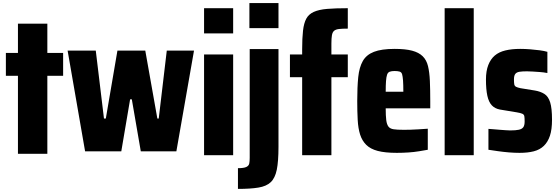

<svg xmlns="http://www.w3.org/2000/svg" viewBox="-20 -924 3614 1241"><path d="M96 70V-434H18V-582H96V-771H286V-582H388V-434H286V70Z M530 54 417 -597H599L652 -158H664L739 -597H919L997 -158H1006L1058 -597H1234L1120 54H890L832 -282H821L764 54Z M1299 79V-572H1487V79ZM1299 -708V-871H1487V-708Z M1518 297V163Q1555 163 1571.5 155.5Q1588 148 1591 133Q1594 118 1594 97V-607H1780V26Q1780 119 1769 173Q1758 227 1730 253.5Q1702 280 1650 288.5Q1598 297 1518 297ZM1592 -742V-904H1780V-742Z M1933 79V-425H1854V-572H1933V-605Q1933 -677 1938.5 -725.5Q1944 -774 1959.5 -803Q1975 -832 2008 -847Q2041 -862 2094.5 -866.5Q2148 -871 2228 -871V-739Q2192 -739 2171 -736.5Q2150 -734 2139.5 -725Q2129 -716 2125.5 -696.5Q2122 -677 2122 -642V-572H2228V-425H2122V79Z M2587 -331Q2587 -378 2585 -404Q2583 -430 2579 -444Q2575 -458 2562 -461.5Q2549 -465 2531 -465Q2511 -465 2499 -460.5Q2487 -456 2482 -441.5Q2477 -427 2475 -400Q2473 -373 2473 -331ZM2545 64Q2469 64 2421.5 51.5Q2374 39 2347 12Q2320 -15 2307.5 -54.5Q2295 -94 2292 -149Q2289 -204 2289 -271Q2289 -362 2295.5 -425.5Q2302 -489 2325 -529.5Q2348 -570 2397 -589Q2446 -608 2531 -608Q2600 -608 2643.5 -596.5Q2687 -585 2712 -560.5Q2737 -536 2746.5 -496.5Q2756 -457 2758.5 -401Q2761 -345 2761 -271V-224H2473Q2473 -176 2476.5 -148Q2480 -120 2490.5 -106Q2501 -92 2524 -88.5Q2547 -85 2588 -85Q2607 -85 2630.5 -85.5Q2654 -86 2683.5 -88Q2713 -90 2745 -92V44Q2722 48 2689.5 53.5Q2657 59 2619.5 61.5Q2582 64 2545 64Z M2854 79V-871H3042V79Z M3338 64Q3306 64 3269.5 61Q3233 58 3198 53Q3163 48 3137 44V-91Q3158 -90 3176.5 -88Q3195 -86 3212.5 -85Q3230 -84 3246.5 -82.5Q3263 -81 3277 -81Q3314 -81 3334 -85.5Q3354 -90 3362.5 -102Q3371 -114 3371 -139Q3371 -162 3369 -173Q3367 -184 3355.5 -189Q3344 -194 3320 -198L3211 -216Q3179 -222 3159 -243Q3139 -264 3130 -305Q3121 -346 3121 -410Q3121 -465 3136 -503.5Q3151 -542 3178 -565Q3205 -588 3246.5 -598Q3288 -608 3342 -608Q3372 -608 3405 -605.5Q3438 -603 3468 -599Q3498 -595 3518 -589V-452Q3492 -457 3468.5 -458.5Q3445 -460 3424 -461.5Q3403 -463 3386 -463Q3355 -463 3337 -460Q3319 -457 3310.5 -446Q3302 -435 3302 -411Q3302 -390 3304 -379Q3306 -368 3315.5 -363Q3325 -358 3344 -354L3437 -339Q3473 -333 3498.5 -317Q3524 -301 3536 -262.5Q3548 -224 3548 -150Q3548 -87 3534.5 -46.5Q3521 -6 3495 19Q3469 44 3430 54Q3391 64 3338 64Z"/></svg>

Font: Farlight84_Sys_V01
Style: Bold
Weight: 700
Designer: Monotype Design Team, Nadine Chahine and Nizar Qandah
Foundry: Monotype Imaging Inc.
Version: Version 2.004;October 31, 2024;FontCreator 14.0.0.2814 64-bi